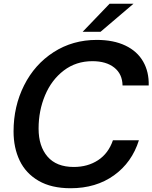

<svg xmlns="http://www.w3.org/2000/svg" viewBox="-20 -987 810 1020"><path d="M52 -289Q52 -422 108 -533.5Q164 -645 265 -710Q366 -775 494 -775Q583 -775 646 -745Q709 -715 740.5 -660Q772 -605 770 -533H631Q630 -594 587 -628Q544 -662 471 -662Q384 -662 319 -612.5Q254 -563 219.5 -481Q185 -399 185 -304Q185 -210 232.5 -155Q280 -100 372 -100Q446 -100 501 -136Q556 -172 580 -242H718Q681 -124 585.5 -55.5Q490 13 355 13Q253 13 185 -26.5Q117 -66 84.5 -134Q52 -202 52 -289ZM514 -818H419L562 -967H689Z"/></svg>

Font: Open Sauce One SemiBold Italic
Style: Regular
Weight: 600
Italic angle: -10°
Designer: Alfredo Marco Pradil
Foundry: Creative Sauce Fz LLC
Version: Version 1.477